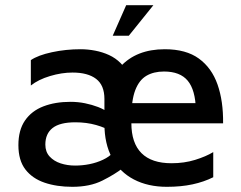

<svg xmlns="http://www.w3.org/2000/svg" viewBox="-20 -703 929 741"><path d="M455 -55Q423 -30 375 -6Q327 18 259 18Q199 18 152 2Q105 -14 78 -49Q51 -84 51 -143Q51 -201 76.5 -238Q102 -275 147.5 -292.5Q193 -310 252 -310Q281 -310 308 -304.5Q335 -299 358.5 -290Q382 -281 399 -268L410 -195Q388 -210 351 -220.5Q314 -231 271 -231Q211 -231 183 -209Q155 -187 155 -145Q155 -117 171.5 -99Q188 -81 214 -72.5Q240 -64 270 -64Q298 -64 325.5 -69.5Q353 -75 377.5 -86.5Q402 -98 416 -114ZM383 -225V-321Q383 -374 351 -398.5Q319 -423 260 -423Q218 -423 173 -409.5Q128 -396 99 -373V-471Q127 -490 180.5 -501.5Q234 -513 291 -513Q319 -513 347.5 -507.5Q376 -502 401 -490.5Q426 -479 445.5 -459.5Q465 -440 476 -412Q487 -384 487 -346V-228Q487 -151 526 -112Q565 -73 642 -73Q691 -73 733 -86Q775 -99 803 -116V-19Q767 -1 723 8.5Q679 18 624 18Q551 18 496.5 -10.5Q442 -39 412.5 -93.5Q383 -148 383 -225ZM383 -248Q383 -378 444.5 -445.5Q506 -513 616 -513Q698 -513 747.5 -477Q797 -441 819.5 -377Q842 -313 841 -227H447L443 -305H761L736 -280Q734 -356 704.5 -391.5Q675 -427 613 -427Q573 -427 545 -410.5Q517 -394 502 -355Q487 -316 487 -247ZM415 -565 467 -683H572L477 -565Z"/></svg>

Font: Maven Pro Medium
Style: Regular
Weight: 500
Designer: Joe Prince
Foundry: Joe Prince
Version: Version 2.103